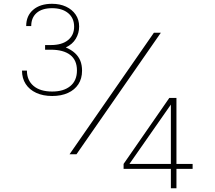

<svg xmlns="http://www.w3.org/2000/svg" viewBox="-20 -825 1148 1027"><path d="M97.7 -447.3Q97.7 -406.2 117.4 -375.7Q137.2 -345.2 173.6 -328.4Q210 -311.5 259.3 -311.5Q307.6 -311.5 343.5 -327.9Q379.4 -344.2 399.2 -374.5Q418.9 -404.8 418.9 -446.8Q418.9 -476.6 409.7 -499.8Q400.4 -522.9 381.1 -540.8Q361.8 -558.6 332 -571.3Q367.7 -587.9 385.5 -617.9Q403.3 -647.9 403.3 -683.1Q403.3 -719.7 384.5 -747.1Q365.7 -774.4 333 -789.6Q300.3 -804.7 258.3 -804.7Q194.8 -804.7 157.5 -772.7Q120.1 -740.7 120.1 -685.5H147Q147 -730.5 176 -755.9Q205.1 -781.2 258.8 -781.2Q312.5 -781.2 344.5 -754.9Q376.5 -728.5 376.5 -682.1Q376.5 -637.2 344 -610.6Q311.5 -584 251.5 -584H221.2V-559.1H251.5Q319.3 -559.1 355.5 -531.2Q391.6 -503.4 391.6 -448.2Q391.6 -394 356.2 -364.7Q320.8 -335.4 259.3 -335.4Q194.8 -335.4 159.4 -365.5Q124 -395.5 124 -447.3ZM389.2 0 840.3 -649.9H803.2L352.1 0ZM894 51.8H672.4L894 -265.6ZM894 78.1V182.1H923.8V78.1H1010.3V51.8H923.8V-301.3H885.7L641.1 51.8V78.1Z"/></svg>

Font: Estedad-FD-VF Thin
Style: Regular
Weight: 100
Designer: Amin Abedi
Version: Version 5.0